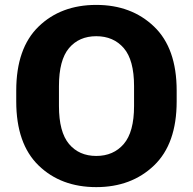

<svg xmlns="http://www.w3.org/2000/svg" viewBox="-20 -745 783 779"><path d="M45.9 -333.5Q45.9 -161.6 136.5 -73.7Q227.1 14.2 370.6 14.2Q513.2 14.2 605 -73.7Q696.8 -161.6 696.8 -333.5V-377.4Q696.8 -549.3 605 -637.2Q513.2 -725.1 370.6 -725.1Q227.1 -725.1 136.5 -637.2Q45.9 -549.3 45.9 -377.4ZM219.2 -314.9V-395.5Q219.2 -501.5 260 -549.8Q300.8 -598.1 370.6 -598.1Q440.4 -598.1 482.2 -549.8Q523.9 -501.5 523.9 -395.5V-314.9Q523.9 -209.5 482.2 -160.9Q440.4 -112.3 370.6 -112.3Q300.8 -112.3 260 -160.9Q219.2 -209.5 219.2 -314.9Z"/></svg>

Font: Roboto Flex
Style: wght 800 wdth 100 opsz 14.0 GRAD 0.00 slnt 0.00 XTRA 468 XOPQ 96 YOPQ 79 YTLC 514 YTUC 712 YTAS 750 YTDE -203.00 YTFI 738
Weight: 800
Designer: Berlow after Robertson
Foundry: Google
Version: Version 3.100